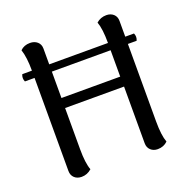

<svg xmlns="http://www.w3.org/2000/svg" viewBox="-127 -825 939 958"><g transform="rotate(-20 342.0 -346.0)"><path d="M636.2 -532.2H589.8V-120.1Q589.8 -46.4 604 -8.8Q583 12.2 550.8 12.2Q528.3 12.2 513.7 -1.5Q499 -15.1 499 -38.1V-338.9H186V-120.1Q186 -46.4 200.2 -8.8Q176.8 12.2 147 12.2Q123.5 12.2 108.9 -1.5Q94.2 -15.1 94.2 -38.1V-532.2H43Q34.2 -551.8 43 -570.8H94.2V-571.8Q94.2 -642.1 80.1 -684.1Q100.1 -704.1 131.8 -704.1Q155.3 -704.1 170.7 -690.7Q186 -677.2 186 -654.8V-570.8H498V-571.8Q498 -645.5 483.9 -684.1Q506.3 -704.1 537.1 -704.1Q560.1 -704.1 575 -690.7Q589.8 -677.2 589.8 -654.8V-570.8H636.2Q645 -551.8 636.2 -532.2ZM498 -392.1V-532.2H186V-392.1Z"/></g></svg>

Font: Arima Madurai Medium
Style: Regular
Weight: 500
Designer: Joana Correia and Natanael Gama
Foundry: NDISCOVER
Version: Version 1.019;PS 001.019;hotconv 1.0.88;makeotf.lib2.5.64775